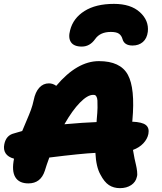

<svg xmlns="http://www.w3.org/2000/svg" viewBox="-32 -934 831 986"><path d="M553.2 -914.1Q639.6 -914.1 686.5 -871.3Q733.4 -828.6 727.1 -771Q722.7 -736.3 701.7 -718.3Q680.7 -700.2 648.9 -700.2Q606.4 -700.2 597.2 -732.9Q592.3 -751 579.3 -760.5Q566.4 -770 537.1 -770Q482.4 -770 457 -733.9Q429.7 -694.8 388.2 -694.8Q347.7 -694.8 332.5 -717.3Q317.4 -739.7 328.1 -778.8Q343.8 -840.8 401.9 -877.4Q460 -914.1 553.2 -914.1ZM584 32.2Q551.3 32.2 527.3 16.4Q503.4 0.5 483.9 -37.1Q461.4 -76.7 458 -148.9Q385.3 -145.5 221.2 -125Q206.1 -84 198.2 -57.1Q177.2 7.8 113.8 7.8Q65.9 7.8 46.6 -24.2Q27.3 -56.2 40 -119.1Q9.3 -127.4 -3.2 -146.7Q-15.6 -166 -9.8 -193.8Q-0.5 -239.3 40 -249Q46.9 -251 60.8 -255.1Q74.7 -259.3 82 -261.2Q88.4 -277.3 103.3 -311.8Q118.2 -346.2 127 -370.1Q135.7 -394 141.1 -419.9Q149.4 -461.4 169.7 -483.6Q189.9 -505.9 219.2 -505.9Q239.3 -505.9 256.8 -493.2Q363.8 -620.1 476.1 -620.1Q585.9 -620.1 624.3 -550.5Q662.6 -481 647.9 -315.9Q647.9 -314.9 647.5 -312.5Q647 -310.1 647 -309.1Q698.2 -307.1 717 -292Q735.8 -276.9 730 -246.1Q724.6 -219.7 703.9 -197.8Q683.1 -175.8 650.9 -164.1Q653.8 -144 658.9 -120.1Q664.1 -96.2 667 -84.2Q669.9 -72.3 672.1 -53.7Q674.3 -35.2 670.9 -25.9Q665.5 0.5 641.8 16.4Q618.2 32.2 584 32.2ZM445.8 -446.8Q417.5 -446.8 378.7 -407.2Q339.8 -367.7 298.8 -295.9Q396.5 -304.7 463.9 -307.1Q463.9 -315.9 464.8 -320.8Q468.3 -356.4 468.8 -380.6Q469.2 -404.8 468.3 -418Q467.3 -431.2 463.4 -437.7Q459.5 -444.3 456.1 -445.6Q452.6 -446.8 445.8 -446.8Z"/></svg>

Font: Shantell Sans Irregular Bouncy
Style: Italic
Weight: 800
Italic angle: -11.31°
Designer: Stephen Nixon, Anya Danilova, Shantell Martin
Foundry: Arrow Type
Version: Version 1.006;[9816181b4]